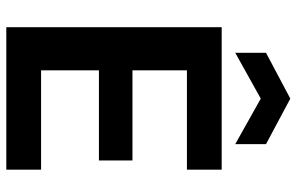

<svg xmlns="http://www.w3.org/2000/svg" viewBox="-190 -774 963 624"><g transform="rotate(90 292.0 -461.5)"><path d="M68 0V-700H531V-587H208V-410H501V-301H208V-113H531V0ZM151 -744V-844L300 -923L448 -844V-744L300 -827Z"/></g></svg>

Font: DM Sans 16pt ExtraBold
Style: Regular
Weight: 800
Version: Version 4.004;gftools[0.9.30]